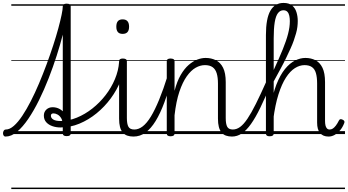

<svg xmlns="http://www.w3.org/2000/svg" viewBox="-77 -914 2372 1309"><path d="M-39 17Q-48 17 -52.5 9.5Q-57 2 -56.5 -7Q-56 -16 -51 -23.5Q-46 -31 -37 -31Q-11 -31 17.5 -56Q46 -81 75 -124.5Q104 -168 133 -224.5Q162 -281 189 -345Q216 -409 240.5 -475Q265 -541 285.5 -604Q306 -667 320.5 -720.5Q335 -774 343 -813Q351 -852 351 -870Q351 -880 357.5 -884.5Q364 -889 377 -889Q392 -889 398.5 -884.5Q405 -880 405 -870V-4Q405 5 398.5 9.5Q392 14 377 14Q364 14 357.5 9.5Q351 5 351 -4V-678Q334 -611 309.5 -534.5Q285 -458 254.5 -380Q224 -302 189 -231Q154 -160 116 -104Q78 -48 39 -15.5Q0 17 -39 17ZM0 365H603V375H0ZM0 -20H603V0H0ZM0 -505H603V-500H0ZM0 -885H603V-875H0Z M335 -45Q306 -45 280 -54Q254 -63 238 -81Q222 -99 222 -126Q222 -151 239 -167Q256 -183 282 -183Q308 -183 330.5 -170.5Q353 -158 367 -135Q381 -112 381 -80L350 -66Q350 -92 340 -108.5Q330 -125 315.5 -133Q301 -141 288 -141Q270 -141 270 -125Q270 -109 286.5 -99Q303 -89 335 -89Q391 -89 447 -112Q503 -135 553 -174.5Q603 -214 642.5 -265Q682 -316 706.5 -374.5Q731 -433 735 -492Q736 -498 740.5 -502.5Q745 -507 755 -507Q766 -507 770.5 -502.5Q775 -498 775 -492Q771 -428 745.5 -364Q720 -300 678 -243Q636 -186 581.5 -141.5Q527 -97 464.5 -71Q402 -45 335 -45ZM603 365V375ZM603 -20V0ZM603 -505V-500ZM603 -885V-875Z M833 17Q809 17 790.5 10.5Q772 4 759.5 -11Q747 -26 741 -49Q735 -72 735 -105V-496Q735 -506 741.5 -510.5Q748 -515 760 -515Q774 -515 781 -510.5Q788 -506 788 -496V-109Q788 -69 798.5 -50Q809 -31 839 -31Q849 -31 853.5 -23.5Q858 -16 857 -7Q856 2 850 9.5Q844 17 833 17ZM759 -683Q737 -683 726.5 -695.5Q716 -708 716 -732Q716 -757 726.5 -769.5Q737 -782 759 -782Q781 -782 792 -769.5Q803 -757 803 -732Q803 -707 792 -695Q781 -683 759 -683ZM603 365H928V375H603ZM603 -20H928V0H603ZM603 -505H928V-500H603ZM603 -885H928V-875H603Z M833 17Q822 17 816.5 9.5Q811 2 811.5 -7Q812 -16 819 -23.5Q826 -31 839 -31Q868 -31 896 -52.5Q924 -74 951.5 -119Q979 -164 1008 -234.5Q1037 -305 1067 -401Q1070 -411 1078.5 -412Q1087 -413 1094 -407.5Q1101 -402 1098 -391Q1072 -293 1044 -217Q1016 -141 984 -89Q952 -37 915 -10Q878 17 833 17ZM928 365V375ZM928 -20V0ZM928 -505V-500ZM928 -885V-875Z M1505 17Q1482 17 1463.5 10.5Q1445 4 1433 -11Q1421 -26 1415 -49Q1409 -72 1409 -105V-344Q1409 -386 1400.5 -414Q1392 -442 1372.5 -456Q1353 -470 1320 -470Q1288 -470 1256.5 -452Q1225 -434 1196.5 -394Q1168 -354 1146 -289Q1124 -224 1113 -128V-4Q1113 6 1106 10.5Q1099 15 1085 15Q1073 15 1066.5 10.5Q1060 6 1060 -4V-496Q1060 -506 1066.5 -510.5Q1073 -515 1085 -515Q1099 -515 1106 -510.5Q1113 -506 1113 -496V-295Q1130 -360 1155 -403Q1180 -446 1209.5 -471.5Q1239 -497 1268.5 -508Q1298 -519 1325 -519Q1363 -519 1394.5 -503.5Q1426 -488 1444 -452Q1462 -416 1462 -354V-109Q1462 -69 1472 -50Q1482 -31 1511 -31Q1521 -31 1526 -23.5Q1531 -16 1530.5 -7Q1530 2 1523.5 9.5Q1517 17 1505 17ZM928 365H1599V375H928ZM928 -20H1599V0H928ZM928 -505H1599V-500H928ZM928 -885H1599V-875H928Z M1504 17Q1491 17 1485.5 9.5Q1480 2 1481.5 -7Q1483 -16 1490 -23.5Q1497 -31 1510 -31Q1536 -31 1560 -48.5Q1584 -66 1610 -104.5Q1636 -143 1667.5 -206Q1699 -269 1740 -361Q1745 -373 1754 -371Q1763 -369 1768.5 -360.5Q1774 -352 1770 -342Q1731 -248 1698 -180Q1665 -112 1634 -68.5Q1603 -25 1571.5 -4Q1540 17 1504 17ZM1599 365V375ZM1599 -20V0ZM1599 -505V-500ZM1599 -885V-875Z M2163 17Q2144 17 2129.5 11Q2115 5 2105 -7Q2095 -19 2090 -36.5Q2085 -54 2085 -78V-344Q2085 -387 2077 -415Q2069 -443 2050 -456.5Q2031 -470 1999 -470Q1966 -470 1933.5 -449.5Q1901 -429 1872.5 -385Q1844 -341 1821.5 -270.5Q1799 -200 1786 -99L1767 -173Q1781 -270 1807 -336.5Q1833 -403 1866 -443.5Q1899 -484 1935 -501.5Q1971 -519 2005 -519Q2043 -519 2073.5 -503.5Q2104 -488 2121.5 -452Q2139 -416 2139 -354V-90Q2139 -72 2142 -59Q2145 -46 2152 -38.5Q2159 -31 2171 -31Q2182 -31 2192 -37.5Q2202 -44 2212.5 -57.5Q2223 -71 2234 -93Q2238 -101 2244.5 -101.5Q2251 -102 2259 -98Q2268 -94 2270.5 -88Q2273 -82 2270 -75Q2259 -46 2241.5 -25.5Q2224 -5 2204 6Q2184 17 2163 17ZM1761 15Q1748 15 1742 10.5Q1736 6 1736 -4V-675Q1736 -788 1766.5 -841Q1797 -894 1856 -894Q1893 -894 1914 -877Q1935 -860 1944 -831.5Q1953 -803 1953 -771Q1953 -752 1950.5 -731Q1948 -710 1941.5 -687Q1935 -664 1926 -638Q1917 -612 1903.5 -582.5Q1890 -553 1873.5 -518.5Q1857 -484 1835.5 -444.5Q1814 -405 1789 -359V-4Q1789 6 1782 10.5Q1775 15 1761 15ZM1789 -437Q1808 -478 1823.5 -513Q1839 -548 1851 -578Q1863 -608 1872 -634Q1881 -660 1887 -683.5Q1893 -707 1896 -728Q1899 -749 1899 -770Q1899 -789 1895.5 -806Q1892 -823 1882.5 -833.5Q1873 -844 1855 -844Q1833 -844 1818 -824.5Q1803 -805 1796 -762.5Q1789 -720 1789 -653ZM1599 365H2275V375H1599ZM1599 -20H2275V0H1599ZM1599 -505H2275V-500H1599ZM1599 -885H2275V-875H1599Z"/></svg>

Font: Playwrite AT Guides
Style: Regular
Weight: 400
Designer: Veronika Burian, José Scaglione
Foundry: TypeTogether
Version: Version 1.003